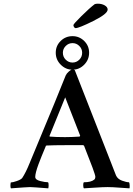

<svg xmlns="http://www.w3.org/2000/svg" viewBox="-20 -1027 730 1051"><path d="M498 -1003.9Q503.9 -1006.8 515.6 -1006.8Q537.1 -1006.8 553.2 -997.6Q569.3 -988.3 569.3 -974.6Q569.3 -951.2 490.7 -912.1Q412.1 -873 393.6 -873Q389.6 -873 385.7 -878.4Q381.8 -883.8 381.8 -889.6Q381.8 -895.5 425.8 -939Q469.7 -982.4 498 -1003.9ZM324.2 -738.3Q324.2 -715.8 339.8 -700.2Q355.5 -684.6 377 -684.6Q398.4 -684.6 414.1 -700.2Q429.7 -715.8 429.7 -738.3Q429.7 -759.8 414.1 -775.4Q398.4 -791 377 -791Q355.5 -791 339.8 -775.4Q324.2 -759.8 324.2 -738.3ZM377 -829.1Q414.1 -829.1 440.9 -802.7Q467.8 -776.4 467.8 -738.3Q467.8 -700.2 440.9 -672.9Q414.1 -645.5 377 -645.5Q339.8 -645.5 312.5 -672.9Q285.2 -700.2 285.2 -738.3Q285.2 -776.4 312 -802.7Q338.9 -829.1 377 -829.1ZM141.6 -132.8Q310.5 -538.1 339.8 -614.3Q344.7 -625 356.9 -635.7Q369.1 -646.5 376 -646.5Q385.7 -646.5 389.6 -642.6L588.9 -133.8Q596.7 -114.3 605 -92.3Q613.3 -70.3 615.2 -66.4Q624 -46.9 647.9 -38.1Q671.9 -29.3 686.5 -29.3Q689.5 -24.4 689.9 -11.2Q690.4 2 688.5 3.9Q680.7 3.9 637.7 0.5Q594.7 -2.9 569.3 -2.9Q543 -2.9 493.7 0.5Q444.3 3.9 439.5 3.9Q435.5 0 435.5 -13.7Q435.5 -27.3 439.5 -29.3Q478.5 -29.3 496.1 -43.9Q502 -49.8 502 -58.6Q502 -67.4 486.3 -109.9Q470.7 -152.3 455.1 -190.4L440.4 -228.5Q437.5 -232.4 434.6 -232.4H337.9Q275.4 -232.4 236.3 -230.5Q230.5 -230.5 230.5 -226.6Q204.1 -164.1 190.4 -127Q172.9 -79.1 172.9 -58.6Q172.9 -43 199.7 -36.1Q226.6 -29.3 243.2 -29.3Q246.1 -26.4 246.1 -13.2Q246.1 0 244.1 3.9Q157.2 -2.9 144.5 -2.9Q130.9 -2.9 40 3.9Q37.1 1 37.1 -10.3Q37.1 -21.5 39.1 -28.3Q49.8 -28.3 72.3 -36.1Q94.7 -43.9 101.6 -52.7Q121.1 -82 141.6 -132.8ZM336.9 -494.1 251 -283.2Q251 -279.3 252.9 -279.3Q286.1 -276.4 335.9 -276.4Q371.1 -276.4 416 -279.3L418.9 -284.2Z"/></svg>

Font: Crimson
Style: Semibold
Weight: 600
Version: Version 0.8